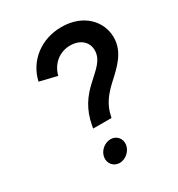

<svg xmlns="http://www.w3.org/2000/svg" viewBox="-179 -873 916 989"><g transform="rotate(-30 278.5 -378.5)"><path d="M217 -239 214 -222H323L326 -234C338 -292 370 -334 416 -377C476 -432 541 -488 541 -576C541 -671 465 -757 333 -757C212 -757 116 -682 91 -572L194 -547C210 -611 262 -652 324 -652C388 -652 423 -614 423 -568C423 -510 375 -476 327 -431C273 -382 233 -326 217 -239ZM189 -65C184 -30 209 0 245 0C280 0 314 -30 319 -65C324 -101 299 -130 264 -130C228 -130 194 -101 189 -65Z"/></g></svg>

Font: Mluvka SemiBold
Style: Italic
Weight: 600
Italic angle: -8°
Designer: Modified by Jiří Krblich, Original typeface by Gumpita Rahayu
Foundry: Gumpita Rahayu & Jiří Krblich
Version: Version 2.000;Glyphs 3.1.1 (3134)